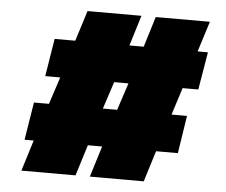

<svg xmlns="http://www.w3.org/2000/svg" viewBox="-51 -758 962 816"><g transform="rotate(5 430.5 -350.0)"><path d="M135 -409 161 -570H249L290 -700H520L480 -570H541L581 -700H812L771 -570H815L788 -409H721L684 -293H750L725 -132H632L591 0H361L402 -132H341L300 0H69L110 -132H71L97 -293H161L199 -409ZM429 -409 391 -293H452L490 -409Z"/></g></svg>

Font: Georama Expanded Black
Style: Italic
Weight: 900
Width: 7
Italic angle: -9°
Designer: Jean-Baptiste Levee
Foundry: Production Type
Version: Version 1.000